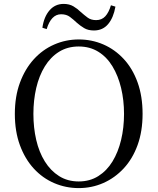

<svg xmlns="http://www.w3.org/2000/svg" viewBox="-20 -947 807 983"><path d="M197 -805Q205 -861 233.5 -894Q262 -927 306 -927Q335 -927 356 -914.5Q377 -902 393 -886Q411 -870 428.5 -857Q446 -844 472 -844Q501 -844 519 -863.5Q537 -883 548 -920L571 -913Q561 -856 533.5 -823.5Q506 -791 461 -791Q431 -791 411 -803Q391 -815 374 -830Q356 -847 338 -860.5Q320 -874 293 -874Q267 -874 248.5 -854.5Q230 -835 219 -798ZM383 16Q317 16 257.5 -9.5Q198 -35 153 -84Q108 -133 82 -203.5Q56 -274 56 -364Q56 -453 82 -523.5Q108 -594 153 -643.5Q198 -693 257.5 -719Q317 -745 383 -745Q450 -745 509 -719.5Q568 -694 613.5 -645Q659 -596 684.5 -525Q710 -454 710 -364Q710 -275 684.5 -204.5Q659 -134 613.5 -85Q568 -36 509 -10Q450 16 383 16ZM383 -18Q440 -18 483.5 -45.5Q527 -73 556 -120.5Q585 -168 600 -230.5Q615 -293 615 -364Q615 -434 600 -496.5Q585 -559 556 -607Q527 -655 483.5 -682Q440 -709 383 -709Q326 -709 282.5 -682Q239 -655 209.5 -607Q180 -559 165.5 -496.5Q151 -434 151 -364Q151 -293 165.5 -230.5Q180 -168 209.5 -120.5Q239 -73 282.5 -45.5Q326 -18 383 -18Z"/></svg>

Font: Noto Serif KR ExtraLight
Style: Regular
Weight: 400
Version: Version 2.002-H1;hotconv 1.1.0;makeotfexe 2.6.0